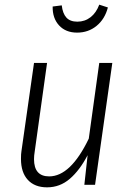

<svg xmlns="http://www.w3.org/2000/svg" viewBox="-20 -793 559 824"><path d="M70 -111Q70 -133 72 -144L126 -523H182L129 -143Q126 -125 126 -110Q126 -36 191 -36Q283 -36 361 -198L406 -523H462L388 0H342L356 -127Q322 -62 279.5 -25.5Q237 11 182 11Q129 11 99.5 -21Q70 -53 70 -111ZM206 -765 245 -770Q249 -735 265 -717.5Q281 -700 312 -700Q344 -700 368.5 -719Q393 -738 406 -773L443 -761Q430 -711 394.5 -682Q359 -653 311 -653Q262 -653 233.5 -684Q205 -715 206 -765Z"/></svg>

Font: Fira Sans Condensed Light
Style: Italic
Weight: 300
Width: 3
Italic angle: -8°
Designer: Carrois Corporate & Edenspiekermann AG
Foundry: Carrois Corporate GbR & Edenspiekermann AG
Version: Version 4.203